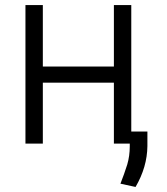

<svg xmlns="http://www.w3.org/2000/svg" viewBox="-20 -568 663 762"><path d="M432 -304V-548H501V2H432V-240H150V2H81V-548H150V-304ZM518 174 458 161Q473 123 485 85Q495 51 495 13V-46H565V12Q564 95 518 174Z"/></svg>

Font: Sinter Normal
Style: Regular
Weight: 350
Foundry: Adobe & rsms
Version: Version 1.000